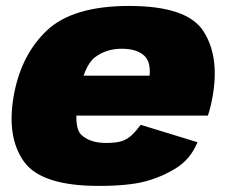

<svg xmlns="http://www.w3.org/2000/svg" viewBox="-20 -619 764 646"><path d="M312 6.5 337.5 -138Q283.5 -138 254.5 -164.5Q225.5 -191 244 -295.5Q262 -398 299.8 -426.5Q337.5 -455 389.5 -455Q441.5 -455 466.5 -430.5Q491.5 -406 481 -346L490.5 -364.5H237L213.5 -230H679.5Q689 -258.5 695.5 -295.5Q719 -429 664.5 -514Q610 -599 414.5 -599Q224.5 -599 137.2 -516Q50 -433 26 -295.5Q2 -158 60.2 -75.8Q118.5 6.5 312 6.5ZM337.5 -138 312 6.5Q413 6.5 470 -9Q527 -24.5 574.2 -54.5Q621.5 -84.5 644.5 -140.5L453.5 -199Q437 -177 422.5 -163.5Q408 -150 389 -144Q370 -138 337.5 -138Z"/></svg>

Font: Anybody UltraCondensed Thin Black
Style: Italic
Weight: 900
Italic angle: -10°
Version: Version 1.111